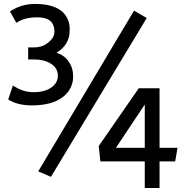

<svg xmlns="http://www.w3.org/2000/svg" viewBox="-20 -856 958 959"><path d="M649.4 -802.7 712.9 -766.1 234.4 27.3 170.9 0ZM473.1 -126.5 672.9 -415H776.9V-117.7H866.7L855 -49.8H776.9V83H703.1V-49.8H481.4ZM703.1 -117.7V-334L559.1 -117.7ZM167.5 -769.5Q100.1 -769.5 62 -741.7L29.8 -798.8Q85.9 -836.4 155.3 -836.4Q277.8 -836.4 314.5 -767.6Q328.1 -741.7 328.1 -713.6Q328.1 -685.5 324 -670.2Q319.8 -654.8 311.5 -640.6Q293.9 -609.9 261.7 -592.8Q318.8 -574.2 338.4 -518.6Q345.2 -499.5 345.2 -470.7Q345.2 -441.9 331.1 -414.8Q316.9 -387.7 290 -368.7Q235.8 -329.6 139.2 -329.6Q66.4 -329.6 21 -359.4L44.4 -429.2Q93.3 -395.5 147.7 -395.5Q202.1 -395.5 235.6 -418.5Q269 -441.4 269 -478Q269 -517.1 232.4 -539.1Q199.7 -559.1 147.9 -559.1H120.6V-619.1H146.5Q185.1 -619.1 208 -634.3Q252 -662.6 252 -697.3Q252 -769.5 167.5 -769.5Z"/></svg>

Font: Duru Sans
Style: Regular
Weight: 400
Designer: Onur Yazõcõgil
Foundry: Onur Yazõcõgil
Version: Version 1.001